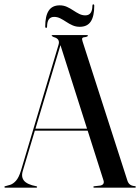

<svg xmlns="http://www.w3.org/2000/svg" viewBox="-22 -861 644 881"><path d="M135.5 -270.5H397.5L399 -261.5H133ZM148.5 -3Q148.5 -2 147.5 -1Q146.5 0 145 0H1.5Q0 0 -1 -1Q-2 -2 -2 -3Q-2 -4.5 -0.8 -5.2Q0.5 -6 1.5 -6.5L25 -13Q38.5 -17.5 51.2 -31.5Q64 -45.5 74 -77.5L246 -653.5Q251 -668.5 245.5 -677.8Q240 -687 224 -691Q219.5 -694 217.2 -695Q215 -696 215 -697Q215 -698.5 216 -699.2Q217 -700 219.5 -700H377.5Q379.5 -700 380.5 -699.2Q381.5 -698.5 381.5 -697Q381.5 -696 379.8 -694.5Q378 -693 373 -691.5Q358.5 -690.5 355.8 -686.2Q353 -682 357 -670.5L562.5 -32.5Q566.5 -20 574.8 -14Q583 -8 596.5 -7Q599 -6.5 600.2 -5.5Q601.5 -4.5 601.5 -3Q601.5 -2 600.5 -1Q599.5 0 597.5 0H410Q408 0 407 -1Q406 -2 406 -3Q406 -4.5 407.5 -5.2Q409 -6 411 -6.5L438.5 -9.5Q449.5 -12 452.8 -18.8Q456 -25.5 452 -36L253 -661.5L263 -679L82.5 -76.5Q77 -58.5 81 -45.5Q85 -32.5 96.5 -24.2Q108 -16 125 -11L144 -6.5Q146.5 -6 147.5 -5.2Q148.5 -4.5 148.5 -3ZM344 -738Q326 -738 310.8 -744.8Q295.5 -751.5 281.8 -760.8Q268 -770 254.5 -776.8Q241 -783.5 226.5 -783.5Q194.5 -783.5 194 -739.5Q194 -733 190 -733Q185.5 -733 185.5 -739.5Q185.5 -787.5 201.5 -812Q217.5 -836.5 252 -836.5Q270 -836.5 285.2 -829.5Q300.5 -822.5 314.2 -813.2Q328 -804 341.5 -797.2Q355 -790.5 369.5 -790.5Q401.5 -790.5 402 -834.5Q402 -841 406 -841Q410.5 -841 410.5 -834.5Q410.5 -786.5 394.5 -762.2Q378.5 -738 344 -738Z"/></svg>

Font: Fraunces 120pt
Style: Regular
Weight: 400
Version: Version 1.000;[b76b70a41]